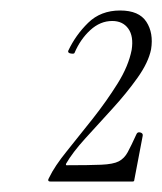

<svg xmlns="http://www.w3.org/2000/svg" viewBox="-20 -749 309 366"><path d="M76 -403Q69 -403 74 -411Q84 -432 107.5 -461Q131 -490 157 -523Q183 -556 204 -589.5Q225 -623 231 -654Q235 -680 224.5 -694.5Q214 -709 194 -709Q171 -709 152 -691.5Q133 -674 122 -648Q121 -646 115 -647Q109 -648 110 -652Q124 -682 148 -705.5Q172 -729 209 -729Q245 -729 259 -707.5Q273 -686 268 -655Q263 -630 242 -600.5Q221 -571 194 -541.5Q167 -512 142.5 -485Q118 -458 106 -437Q105 -434 107 -434Q150 -434 173 -435Q196 -436 206.5 -441.5Q217 -447 223.5 -459Q230 -471 240 -493Q242 -498 247.5 -496.5Q253 -495 252 -490L236 -406Q236 -403 233 -403Q198 -403 154.5 -403Q111 -403 76 -403Z"/></svg>

Font: Cormorant Garamond Light Light
Style: Italic
Weight: 300
Italic angle: -10°
Version: Version 4.001